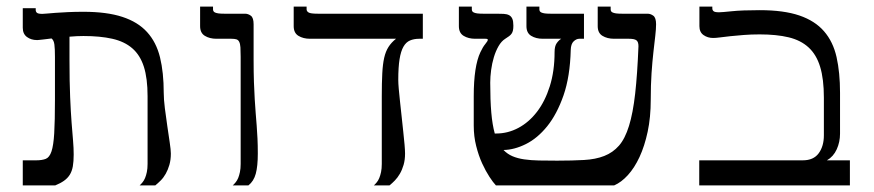

<svg xmlns="http://www.w3.org/2000/svg" viewBox="-20 -560 2639 580"><path d="M496.1 -96.2Q496.1 -77.1 491.7 -62Q487.3 -46.9 480.7 -35.2Q474.1 -23.4 465.6 -14.9Q457 -6.3 449.2 0H401.9Q406.2 -3.9 410.6 -9.3Q415 -14.6 418.2 -22.2Q421.4 -29.8 423.6 -40.3Q425.8 -50.8 425.8 -64.9V-269.5Q425.8 -323.2 414.6 -358.4Q403.3 -393.6 379.6 -414.1Q356 -434.6 319.3 -442.9Q282.7 -451.2 231.9 -451.2Q222.2 -451.2 211.7 -450.7Q201.2 -450.2 189.9 -449.2V-378.9Q189.9 -312.5 191.9 -266.8Q193.8 -221.2 196.3 -189.2Q198.7 -157.2 200.7 -135Q202.6 -112.8 202.6 -93.3Q202.6 -72.3 200 -57.4Q197.3 -42.5 190.7 -32Q184.1 -21.5 173.3 -13.9Q162.6 -6.3 147 0H48.8V-75.7H89.4Q106.9 -75.7 118.2 -80.1Q129.4 -84.5 135.5 -102.5Q141.6 -120.6 143.8 -157.5Q146 -194.3 146 -259.3V-388.2Q146 -412.6 144.3 -425.5Q142.6 -438.5 135.7 -443.8Q120.6 -441.9 112.1 -440.9Q103.5 -439.9 99.1 -439.5Q94.7 -439 93.3 -439Q91.8 -439 91.3 -439Q74.2 -439 61.5 -448.2Q48.8 -457.5 48.8 -476.1V-535.2H87.9V-529.8Q87.9 -524.4 91.8 -521.2Q95.7 -518.1 107.9 -518.1Q110.8 -518.1 121.1 -519Q131.3 -520 147.7 -521.2Q164.1 -522.5 185.5 -523.4Q207 -524.4 231.9 -524.4Q302.7 -524.4 349.6 -509Q396.5 -493.7 424.3 -463.1Q452.1 -432.6 463.4 -386.7Q474.6 -340.8 474.6 -279.8Q474.6 -260.3 478 -233.2Q481.4 -206.1 485.4 -179.2Q489.3 -152.3 492.7 -129.6Q496.1 -106.9 496.1 -96.2Z M758.8 -96.2Q758.8 -58.1 752.7 -35.4Q746.6 -12.7 730.5 0H683.1Q687.5 -3.9 691.9 -9.3Q696.3 -14.6 699.5 -22.2Q702.6 -29.8 704.8 -40.3Q707 -50.8 707 -64.9V-388.2Q707 -406.2 706.3 -417Q705.6 -427.7 702.6 -433.6Q699.7 -439.5 694.1 -441.2Q688.5 -442.9 679.2 -442.9H633.8Q613.3 -442.9 598.9 -451.7Q584.5 -460.4 584.5 -481V-540H623.5V-531.7Q623.5 -528.8 624.8 -526.4Q626 -523.9 629.6 -522.2Q633.3 -520.5 639.9 -519.5Q646.5 -518.6 657.2 -518.6H720.2Q729.5 -518.6 737.8 -512.5Q746.1 -506.3 746.1 -486.8V-378.9Q746.1 -340.8 747.1 -312Q748 -283.2 749.5 -260.3Q751 -237.3 752.4 -218.3Q753.9 -199.2 755.4 -180.7Q756.8 -162.1 757.8 -141.8Q758.8 -121.6 758.8 -96.2Z M1257.3 -518.6V-442.9H1246.6Q1230.5 -442.9 1218.5 -437.7Q1206.5 -432.6 1198.7 -418.9Q1190.9 -405.3 1187 -381.1Q1183.1 -356.9 1183.1 -318.4Q1183.1 -308.6 1184.6 -291.3Q1186 -273.9 1188.5 -252.2Q1190.9 -230.5 1193.4 -207Q1195.8 -183.6 1198.2 -162.1Q1200.7 -140.6 1202.1 -123Q1203.6 -105.5 1203.6 -96.2Q1203.6 -77.1 1199.2 -62Q1194.8 -46.9 1188 -35.2Q1181.2 -23.4 1172.9 -14.9Q1164.6 -6.3 1156.7 0H1109.4Q1113.8 -3.9 1118.2 -9.3Q1122.6 -14.6 1125.7 -22.2Q1128.9 -29.8 1131.1 -40.3Q1133.3 -50.8 1133.3 -64.9V-269.5Q1133.3 -310.1 1134.8 -338.1Q1136.2 -366.2 1140.6 -385.5Q1145 -404.8 1153.6 -418.2Q1162.1 -431.6 1176.3 -442.9H916.5Q896 -442.9 881.6 -451.7Q867.2 -460.4 867.2 -481V-540H906.2V-531.7Q906.2 -525.9 912.4 -522.2Q918.5 -518.6 939.9 -518.6Z M1655.3 -402.8Q1655.3 -420.4 1661.6 -429.4Q1668 -438.5 1675.3 -442.9H1619.6Q1599.1 -442.9 1584.7 -451.7Q1570.3 -460.4 1570.3 -481V-540H1609.4V-531.7Q1609.4 -528.8 1610.6 -526.4Q1611.8 -523.9 1615.5 -522.2Q1619.1 -520.5 1625.7 -519.5Q1632.3 -518.6 1643.1 -518.6H1744.1V-442.9H1730Q1721.2 -442.9 1712.9 -435.1Q1704.6 -427.2 1704.1 -409.2Q1702.1 -329.1 1682.4 -272.2Q1662.6 -215.3 1633.1 -178.7Q1603.5 -142.1 1568.6 -124.8Q1533.7 -107.4 1501 -106.9Q1512.7 -94.7 1528.1 -88.1Q1543.5 -81.5 1563.5 -78.6Q1583.5 -75.7 1608.2 -75.2Q1632.8 -74.7 1663.1 -74.7Q1709 -74.7 1744.1 -76.7Q1779.3 -78.6 1805.4 -88.9Q1831.5 -99.1 1849.9 -120.1Q1868.2 -141.1 1880.1 -179.7Q1892.1 -218.3 1898.7 -276.9Q1905.3 -335.4 1908.7 -420.4Q1908.7 -433.6 1902.6 -438.2Q1896.5 -442.9 1880.4 -442.9H1835Q1814.5 -442.9 1800 -451.7Q1785.6 -460.4 1785.6 -481V-540H1824.7V-531.7Q1824.7 -528.8 1825.9 -526.4Q1827.1 -523.9 1830.8 -522.2Q1834.5 -520.5 1841.1 -519.5Q1847.7 -518.6 1858.4 -518.6H1936Q1945.3 -518.6 1953.6 -512.5Q1961.9 -506.3 1961.9 -486.8Q1961.9 -472.7 1959.5 -451.9Q1957 -431.2 1953.9 -403.1Q1950.7 -375 1948.2 -339.1Q1945.8 -303.2 1945.8 -259.3Q1945.8 -205.6 1936.5 -162.1Q1927.2 -118.7 1911.9 -85.7Q1896.5 -52.7 1876.7 -31Q1856.9 -9.3 1835.4 0H1478Q1469.7 -8.8 1458.5 -25.9Q1447.3 -43 1436.5 -66.4Q1425.8 -89.8 1418.5 -118.9Q1411.1 -147.9 1411.1 -180.7V-269.5Q1411.1 -359.9 1431.2 -402.3Q1438.5 -418 1446 -427Q1453.6 -436 1453.6 -439.9Q1453.6 -442.9 1446.8 -442.9H1415.5Q1395 -442.9 1380.6 -451.7Q1366.2 -460.4 1366.2 -481V-540H1405.3V-531.7Q1405.3 -528.8 1406.5 -526.4Q1407.7 -523.9 1411.4 -522.2Q1415 -520.5 1421.6 -519.5Q1428.2 -518.6 1439 -518.6H1479.5Q1492.2 -518.6 1501.7 -518.1Q1511.2 -517.6 1517.8 -514.2Q1524.4 -510.7 1527.6 -503.4Q1530.8 -496.1 1530.8 -482.4Q1530.8 -473.6 1529.5 -468Q1528.3 -462.4 1525.4 -458.3Q1522.5 -454.1 1517.8 -450.7Q1513.2 -447.3 1506.3 -442.9Q1494.6 -435.5 1486.1 -420.7Q1477.5 -405.8 1471.9 -387.2Q1466.3 -368.7 1463.6 -348.4Q1460.9 -328.1 1460.9 -310.5Q1460.9 -257.3 1464.1 -220.2Q1467.3 -183.1 1474.6 -156.7H1479Q1514.2 -156.7 1545.9 -173.6Q1577.6 -190.4 1602.1 -222.2Q1626.5 -253.9 1640.9 -299.6Q1655.3 -345.2 1655.3 -402.8Z M2274.9 -529.3Q2347.7 -529.3 2394.8 -513.2Q2441.9 -497.1 2469.2 -465.6Q2496.6 -434.1 2507.1 -387.5Q2517.6 -340.8 2517.6 -279.8V-156.2Q2517.6 -130.9 2507.6 -108.9Q2497.6 -86.9 2478 -75.7H2547.4V0H2092.3V-75.7H2405.3Q2437.5 -75.7 2453.1 -96.9Q2468.8 -118.2 2468.8 -151.4V-264.6Q2468.8 -321.3 2457.5 -358.2Q2446.3 -395 2422.6 -416.7Q2398.9 -438.5 2362.3 -447.3Q2325.7 -456.1 2274.9 -456.1Q2248.5 -456.1 2226.3 -454.3Q2204.1 -452.6 2186.3 -450.7Q2168.5 -448.7 2155.3 -447Q2142.1 -445.3 2134.3 -445.3Q2117.7 -445.3 2105.2 -454.1Q2092.8 -462.9 2092.8 -481V-540H2131.8V-534.7Q2131.8 -529.3 2135.7 -526.1Q2139.6 -522.9 2151.9 -522.9Q2160.2 -522.9 2191.2 -526.1Q2222.2 -529.3 2274.9 -529.3Z"/></svg>

Font: Arian AMU Serif
Style: Regular
Weight: 400
Designer: Ruben Hakobyan (Tarumian)
Foundry: Ruben Hakobyan (Tarumian)
Version: Version 1.002